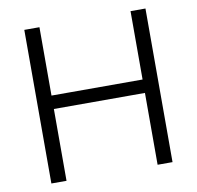

<svg xmlns="http://www.w3.org/2000/svg" viewBox="-79 -792 896 874"><g transform="rotate(-10 369.0 -355.0)"><path d="M649 -710V0H580V-332H159V0H89V-710H159V-394H580V-710Z"/></g></svg>

Font: Raleway-v4020
Style: Regular
Weight: 400
Designer: Matt McInerney, Pablo Impallari, Rodrigo Fuenzalida
Foundry: Matt McInerney, Pablo Impallari, Rodrigo Fuenzalida
Version: Version 4.020;PS 004.020;hotconv 1.0.88;makeotf.lib2.5.64775